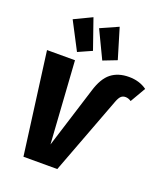

<svg xmlns="http://www.w3.org/2000/svg" viewBox="-174 -1113 1066 1232"><g transform="rotate(20 359.0 -497.5)"><path d="M41 -695H232L269 -133L399 -548Q426 -638 474 -675.5Q522 -713 595 -713Q667 -713 718 -676L657 -571Q638 -584 618 -584Q600 -584 588 -573Q576 -562 565 -533L364 0H133ZM320 -791 226 -749 128 -937 249 -995ZM490 -789 397 -753 307 -941 428 -995Z"/></g></svg>

Font: Trujillo ExtraBold
Style: Italic
Weight: 800
Italic angle: -8°
Designer: Fira Sans original fonts by bBox Type GmbH, Carrois Corporate GbR, & Edenspiekermann AG / Changes by Cristiano Sobral
Foundry: Fira Sans original fonts by bBox Type GmbH, Carrois Corporate GbR, & Edenspiekermann AG / Changes by Cristiano Sobral
Version: Version 4.301;July 28, 2020;FontCreator 13.0.0.2655 64-bit